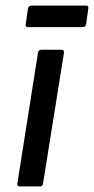

<svg xmlns="http://www.w3.org/2000/svg" viewBox="-20 -667 336 687"><path d="M51 0Q40 0 42 -10L116 -479Q118 -489 128 -489H199Q210 -489 209 -479L134 -10Q132 0 123 0ZM80 -570Q70 -570 72 -580L80 -636Q82 -647 93 -647H288Q298 -647 296 -636L288 -580Q286 -570 275 -570Z"/></svg>

Font: Sofia Sans Medium
Style: Italic
Weight: 500
Italic angle: -9°
Version: Version 4.101